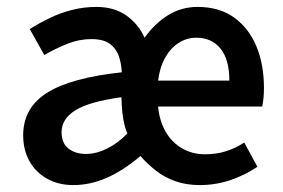

<svg xmlns="http://www.w3.org/2000/svg" viewBox="-20 -523 819 555"><path d="M192 12Q149 12 116 -6.5Q83 -25 65 -57.5Q47 -90 47 -132Q47 -211 115.5 -254.5Q184 -298 332 -314Q331 -340 323 -362Q315 -384 296.5 -397Q278 -410 244 -410Q209 -410 175 -396.5Q141 -383 108 -364L66 -439Q93 -456 124 -471Q155 -486 189 -494.5Q223 -503 259 -503Q309 -503 344 -479Q379 -455 398 -414Q428 -456 466.5 -479.5Q505 -503 551 -503Q614 -503 656.5 -472.5Q699 -442 721 -389.5Q743 -337 743 -268Q743 -252 741.5 -238Q740 -224 738 -215H437Q441 -173 459 -142Q477 -111 506.5 -94Q536 -77 573 -77Q604 -77 632 -85.5Q660 -94 686 -111L724 -41Q689 -17 646.5 -2.5Q604 12 557 12Q519 12 487.5 1Q456 -10 431 -29.5Q406 -49 386 -72Q335 -29 287.5 -8.5Q240 12 192 12ZM229 -78Q258 -78 289.5 -93.5Q321 -109 348 -137Q341 -154 337 -175.5Q333 -197 332 -219L331 -242Q237 -229 197.5 -204Q158 -179 158 -141Q158 -109 178 -93.5Q198 -78 229 -78ZM437 -290H643Q643 -351 617.5 -382.5Q592 -414 547 -414Q520 -414 496.5 -399Q473 -384 457.5 -356.5Q442 -329 437 -290Z"/></svg>

Font: Mada SemiBold
Style: Regular
Weight: 600
Designer: Khaled Hosny
Version: Version 1.5